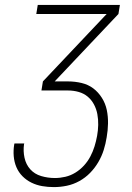

<svg xmlns="http://www.w3.org/2000/svg" viewBox="-20 -755 540 783"><path d="M200 8Q175 8 152 4Q129 0 108.5 -10Q88 -20 72 -36Q56 -52 47 -73Q38 -94 36 -118Q34 -142 38 -166L39 -170H79L78 -167Q74 -139 80 -111.5Q86 -84 103.5 -64.5Q121 -45 148 -37Q175 -29 204 -29Q225 -29 246.5 -34Q268 -39 287.5 -51Q307 -63 322.5 -80Q338 -97 348.5 -117Q359 -137 365.5 -158Q372 -179 376 -201Q380 -223 380.5 -245.5Q381 -268 377 -289.5Q373 -311 363 -329.5Q353 -348 337.5 -361Q322 -374 301 -380Q280 -386 257 -386H149L155 -423L415 -698H128L134 -735H469L463 -698L203 -423H257Q286 -423 313 -416.5Q340 -410 360.5 -394.5Q381 -379 395.5 -356Q410 -333 415.5 -306.5Q421 -280 420.5 -251.5Q420 -223 415 -195Q411 -169 403 -143.5Q395 -118 381 -94Q367 -70 347.5 -50Q328 -30 303.5 -16.5Q279 -3 252.5 2.5Q226 8 200 8Z"/></svg>

Font: Iosevka Extralight Oblique
Style: Regular
Weight: 200
Italic angle: -9°
Monospace: yes
Designer: Belleve Invis
Foundry: Belleve Invis
Version: Version 32.5.0; ttfautohint (v1.8.4)